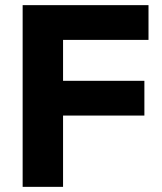

<svg xmlns="http://www.w3.org/2000/svg" viewBox="-20 -726 630 746"><path d="M68 0V-706H225V0ZM188 -277V-412H541V-277ZM188 -571V-706H557V-571Z"/></svg>

Font: Outfit
Style: Bold
Weight: 700
Designer: Rodrigo Fuenzalida
Foundry: fragTYPE
Version: Version 1.100;gftools[0.9.27]